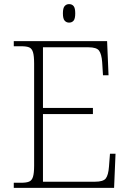

<svg xmlns="http://www.w3.org/2000/svg" viewBox="-20 -914 633 934"><path d="M47 0V-25H84Q108 -25 121.5 -30.5Q135 -36 140.5 -54Q146 -72 146 -108V-605Q146 -642 140.5 -660Q135 -678 122 -683.5Q109 -689 84 -689H47V-714H501L508 -548H481L477 -612Q474 -651 462 -667.5Q450 -684 410 -684H189V-389H432V-359H189V-30H442Q483 -30 495 -46.5Q507 -63 510 -102L515 -166H542L535 0ZM316 -804Q303 -804 294.5 -813.5Q286 -823 286 -849Q286 -875 294.5 -884.5Q303 -894 316 -894Q330 -894 338 -884.5Q346 -875 346 -849Q346 -823 338 -813.5Q330 -804 316 -804Z"/></svg>

Font: Noto Serif Tamil ExtraLight
Style: Regular
Weight: 200
Designer: Indian Type Foundry, Tom Grace, and the Monotype Design Team
Foundry: Monotype Imaging Inc.
Version: Version 2.004; ttfautohint (v1.8.4.7-5d5b)